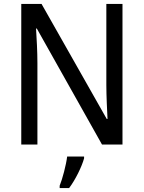

<svg xmlns="http://www.w3.org/2000/svg" viewBox="-20 -734 730 975"><path d="M602 0V-714H520V-302C520 -247 524 -172 526 -130H522L191 -714H88V0H170V-413C170 -475 166 -539 163 -589H167L498 0ZM407 70V61H321C316 103 297 175 283 209V221H331C363 179 396 111 407 70Z"/></svg>

Font: Noto Sans Myanmar UI SemiCondensed
Style: Regular
Weight: 400
Width: 4
Designer: Monotype Design Team
Foundry: Monotype Imaging Inc.
Version: Version 2.103